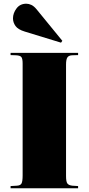

<svg xmlns="http://www.w3.org/2000/svg" viewBox="-20 -1015 478 1035"><path d="M37 0V-12L71 -14Q90 -15 96 -26Q102 -37 102 -70V-673Q102 -698 95.5 -707Q89 -716 66 -717L37 -718V-730H401V-718L368 -717Q350 -716 343 -705Q336 -694 336 -667V-66Q336 -35 343.5 -25.5Q351 -16 370 -14L401 -12V0ZM309 -785 113 -845Q77 -856 63.5 -875Q50 -894 50 -916Q50 -944 69 -969.5Q88 -995 122 -995Q135 -995 149 -988.5Q163 -982 177 -965L316 -795Z"/></svg>

Font: Display Black
Style: Regular
Weight: 900
Designer: Latin by Veronika Burian and Jose Scaglione. Greek by Irene Vlachou. Cyrillic by Vera Evstafieva.
Foundry: TypeTogether
Version: Version 3.002